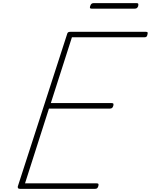

<svg xmlns="http://www.w3.org/2000/svg" viewBox="-20 -1200 958 1220"><path d="M108 0Q99 0 95.5 -3.5Q92 -7 93 -15L406 -982Q408 -991 412.5 -994.5Q417 -998 430 -998H906Q917 -998 918 -993Q919 -988 917 -981Q915 -970 910.5 -966.5Q906 -963 896 -963H437L303 -545H689Q699 -545 700.5 -540.5Q702 -536 700 -528Q697 -518 692 -514Q687 -510 678 -510H291L139 -35H594Q604 -35 605.5 -30.5Q607 -26 605 -18Q602 -8 597.5 -4Q593 0 584 0ZM562 -1145Q554 -1145 552 -1149Q550 -1153 553 -1161Q556 -1171 561 -1175.5Q566 -1180 574 -1180H849Q857 -1180 858.5 -1175.5Q860 -1171 858 -1161Q855 -1153 850 -1149Q845 -1145 836 -1145Z"/></svg>

Font: Playwrite RO Thin
Style: Regular
Weight: 250
Version: Version 1.002